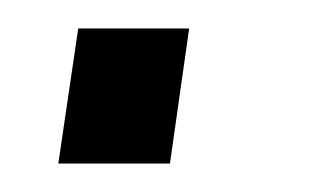

<svg xmlns="http://www.w3.org/2000/svg" viewBox="-20 -115 236 135"><path d="M21 0 35 -95H113L99.5 0Z"/></svg>

Font: Public Sans Thin ExtraLight
Style: Italic
Weight: 250
Italic angle: -8°
Version: Version 2.001